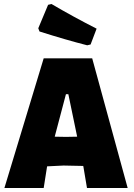

<svg xmlns="http://www.w3.org/2000/svg" viewBox="-20 -938 667 958"><path d="M237 -918Q344 -855 462 -795L432 -716L415 -712Q309 -739 177 -781L171 -797L220 -914ZM440 -647 617 0H414L396 -107L395 -110L297 -112L215 -108L198 0H2L198 -647ZM309 -468 253 -256 309 -255 365 -256 321 -468Z"/></svg>

Font: Alegreya Sans SC Black
Style: Regular
Weight: 900
Designer: Juan Pablo del Peral
Foundry: Huerta Tipografica
Version: Version 2.007